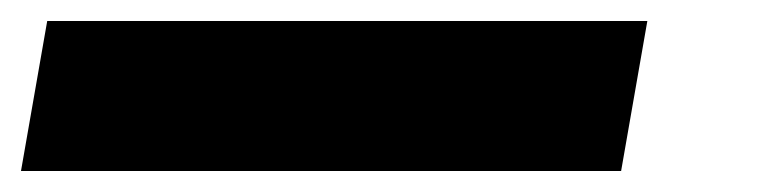

<svg xmlns="http://www.w3.org/2000/svg" viewBox="-20 20 724 183"><path d="M0 183 25 40H597L572 183Z"/></svg>

Font: DM Sans 11pt Black
Style: Italic
Weight: 900
Italic angle: -10°
Version: Version 4.004;gftools[0.9.30]